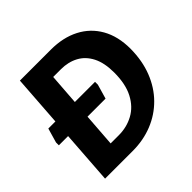

<svg xmlns="http://www.w3.org/2000/svg" viewBox="-158 -760 907 907"><g transform="rotate(-45 295.5 -306.0)"><path d="M7.1 -265.7V-284.7L27.9 -356.9H339.9V-338L319 -265.7ZM50.1 0 93.1 -612H300.2Q381.3 -612 441.7 -580.8Q502.2 -549.7 535.7 -490.7Q569.1 -431.8 569.2 -348.9Q568.6 -268.7 543.4 -204.5Q518.2 -140.3 472.9 -94.5Q427.6 -48.7 366.8 -24.4Q306 0 234.2 0ZM186.4 -99.1H241.1Q294.5 -99.1 338.7 -123.2Q383 -147.2 409.1 -197.2Q435.2 -247.1 435.2 -323.9Q435.2 -388.5 413.8 -430.5Q392.3 -472.4 354.6 -492.6Q316.9 -512.9 268.1 -512.9H216.5Z"/></g></svg>

Font: Ancizar Sans Thin
Style: Italic
Weight: 100
Italic angle: -4°
Designer: Cesar Puertas, Viviana Monsalve, Julian Moncada, Julian Prieto, Jose Castro, Mariel Hernandez, Felipe Aragon, Sara Alarc
Version: Version 8.100